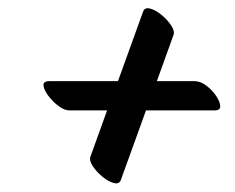

<svg xmlns="http://www.w3.org/2000/svg" viewBox="-20 -545 561 459"><path d="M196 -170 236 -281H146Q134 -281 120 -291.5Q106 -302 95.5 -316Q85 -330 84 -340.5Q83 -351 98 -351H262L322 -517Q326 -528 339 -524.5Q352 -521 366 -509.5Q380 -498 389 -484.5Q398 -471 395 -462L355 -351H445Q459 -351 473 -340.5Q487 -330 496.5 -316Q506 -302 506.5 -291.5Q507 -281 493 -281H329L269 -115Q265 -104 252 -107.5Q239 -111 225 -122.5Q211 -134 202 -147.5Q193 -161 196 -170Z"/></svg>

Font: Story Script
Style: Regular
Weight: 400
Designer: Lana Roulhac, Ben Buysse
Version: Version 1.000; ttfautohint (v1.8.4.7-5d5b)